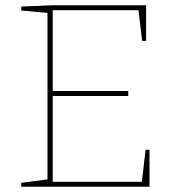

<svg xmlns="http://www.w3.org/2000/svg" viewBox="-20 -712 674 732"><path d="M535 -141H550V0H61V-15L168 -29L161 -21V-670L168 -662L61 -672V-687L182 -692H537V-556H522L507 -680L515 -673H174L181 -680V-358L174 -365H469V-346H174L181 -353V-12L174 -19H528L520 -12Z"/></svg>

Font: Bitter Thin Thin
Style: Regular
Weight: 250
Version: Version 2.002